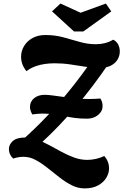

<svg xmlns="http://www.w3.org/2000/svg" viewBox="-20 -897 696 1084"><path d="M212.3 -89.3 102 -103Q176 -168 245.2 -241Q314.3 -314 378.7 -394.2Q443 -474.3 501.7 -559.7L599 -545.7Q505.3 -408 410.8 -296.5Q316.3 -185 212.3 -89.3ZM457 166.7Q419.7 166.7 384.5 148.7Q349.3 130.7 315.5 104.2Q281.7 77.7 248.2 51Q214.7 24.3 181.5 6.3Q148.3 -11.7 113.3 -11.7Q96.3 -11.7 82.2 -9Q68 -6.3 54.7 -1.7Q44 -11 37.2 -25.2Q30.3 -39.3 30.3 -56Q30.3 -80.7 52.3 -100.7Q74.3 -120.7 123 -120.7Q157.7 -120.7 191.8 -107.8Q226 -95 260.3 -76.3Q294.7 -57.7 329.3 -38.8Q364 -20 399.8 -7.2Q435.7 5.7 472.7 5.7Q496.3 5.7 521.2 0.2Q546 -5.3 569 -16.3Q595.7 15 595.7 53.7Q595.7 81.3 579.8 107.3Q564 133.3 533.5 150Q503 166.7 457 166.7ZM471.3 -227Q432.3 -227 402 -231.2Q371.7 -235.3 344 -241.3Q316.3 -247.3 286 -251.5Q255.7 -255.7 216.7 -255.7Q204.7 -255.7 191.3 -254.3Q178 -253 162.3 -251Q149.3 -274 149.3 -292.7Q149.3 -323.7 172.7 -342.7Q196 -361.7 232.7 -361.7Q249.3 -361.7 276.5 -358.2Q303.7 -354.7 338.2 -349.8Q372.7 -345 410 -341.5Q447.3 -338 484.3 -338Q504 -338 519.3 -339Q534.7 -340 546.3 -341Q553.7 -330 556.5 -319.2Q559.3 -308.3 559.3 -298.3Q559.3 -268.7 533.7 -247.8Q508 -227 471.3 -227ZM129.3 -495.3Q113.7 -514.3 106.3 -534.8Q99 -555.3 99 -576.3Q99 -609.3 116 -637.3Q133 -665.3 163.8 -682.3Q194.7 -699.3 235.7 -699.3Q290 -699.3 337.3 -686.5Q384.7 -673.7 429.7 -660.5Q474.7 -647.3 521.7 -647.3Q548.3 -647.3 573 -653.7Q597.7 -660 618.7 -673Q637.3 -664.7 646.8 -646.5Q656.3 -628.3 656.3 -606.3Q656.3 -583.3 644.5 -562.2Q632.7 -541 607.5 -527.3Q582.3 -513.7 543 -513.7Q503.3 -513.7 461.8 -520.3Q420.3 -527 377 -533.3Q333.7 -539.7 287.7 -539.7Q261 -539.7 233 -535.8Q205 -532 178.8 -522.3Q152.7 -512.7 129.3 -495.3ZM398 -719.3 273.7 -833 321.3 -877 435 -825 577.7 -877 608.3 -832.7 450.3 -719.3Z"/></svg>

Font: Sansita Swashed Light
Style: Regular
Weight: 300
Designer: Pablo Cosgaya
Foundry: Omnibus-Type
Version: Version 1.003